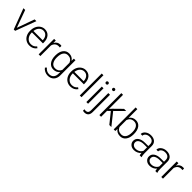

<svg xmlns="http://www.w3.org/2000/svg" viewBox="439 -2588 4639 4639"><g transform="rotate(45 2759.0 -268.5)"><path d="M240.7 -80.6 401.4 -528.3H461.4L264.2 0H216.8L18.6 -528.3H78.6Z M755.4 9.8Q688 9.8 633.5 -23.4Q579.1 -56.6 548.8 -116Q518.6 -175.3 518.6 -249V-270Q518.6 -346.2 548.1 -407.2Q577.6 -468.3 630.4 -503.2Q683.1 -538.1 744.6 -538.1Q840.8 -538.1 897.2 -472.4Q953.6 -406.7 953.6 -293V-260.3H576.7V-249Q576.7 -159.2 628.2 -99.4Q679.7 -39.6 757.8 -39.6Q804.7 -39.6 840.6 -56.6Q876.5 -73.7 905.8 -111.3L942.4 -83.5Q877.9 9.8 755.4 9.8ZM744.6 -488.3Q678.7 -488.3 633.5 -439.9Q588.4 -391.6 578.6 -310.1H895.5V-316.4Q893.1 -392.6 852.1 -440.4Q811 -488.3 744.6 -488.3Z M1311.5 -478.5Q1293 -481.9 1272 -481.9Q1217.3 -481.9 1179.4 -451.4Q1141.6 -420.9 1125.5 -362.8V0H1067.4V-528.3H1124.5L1125.5 -444.3Q1171.9 -538.1 1274.4 -538.1Q1298.8 -538.1 1313 -531.7Z M1371.1 -269Q1371.1 -393.1 1426 -465.6Q1481 -538.1 1575.2 -538.1Q1683.1 -538.1 1739.3 -452.1L1742.2 -528.3H1796.9V-10.7Q1796.9 91.3 1739.7 150.9Q1682.6 210.4 1585 210.4Q1529.8 210.4 1479.7 185.8Q1429.7 161.1 1400.9 120.1L1433.6 85Q1495.6 161.1 1581.1 161.1Q1654.3 161.1 1695.3 117.9Q1736.3 74.7 1737.8 -2V-68.4Q1681.6 9.8 1574.2 9.8Q1482.4 9.8 1426.8 -63.5Q1371.1 -136.7 1371.1 -261.2ZM1430.2 -258.8Q1430.2 -157.7 1470.7 -99.4Q1511.2 -41 1585 -41Q1692.9 -41 1737.8 -137.7V-383.3Q1717.3 -434.1 1678.7 -460.7Q1640.1 -487.3 1585.9 -487.3Q1512.2 -487.3 1471.2 -429.4Q1430.2 -371.6 1430.2 -258.8Z M2153.8 9.8Q2086.4 9.8 2032 -23.4Q1977.5 -56.6 1947.3 -116Q1917 -175.3 1917 -249V-270Q1917 -346.2 1946.5 -407.2Q1976.1 -468.3 2028.8 -503.2Q2081.5 -538.1 2143.1 -538.1Q2239.3 -538.1 2295.7 -472.4Q2352.1 -406.7 2352.1 -293V-260.3H1975.1V-249Q1975.1 -159.2 2026.6 -99.4Q2078.1 -39.6 2156.2 -39.6Q2203.1 -39.6 2239 -56.6Q2274.9 -73.7 2304.2 -111.3L2340.8 -83.5Q2276.4 9.8 2153.8 9.8ZM2143.1 -488.3Q2077.1 -488.3 2032 -439.9Q1986.8 -391.6 1977.1 -310.1H2293.9V-316.4Q2291.5 -392.6 2250.5 -440.4Q2209.5 -488.3 2143.1 -488.3Z M2531.2 0H2472.7V-750H2531.2Z M2755.4 0H2696.8V-528.3H2755.4ZM2686.5 -681.2Q2686.5 -697.8 2697.3 -709.2Q2708 -720.7 2726.6 -720.7Q2745.1 -720.7 2756.1 -709.2Q2767.1 -697.8 2767.1 -681.2Q2767.1 -664.6 2756.1 -653.3Q2745.1 -642.1 2726.6 -642.1Q2708 -642.1 2697.3 -653.3Q2686.5 -664.6 2686.5 -681.2Z M2977.1 -528.3V63Q2977.1 136.2 2941.9 174.8Q2906.7 213.4 2838.4 213.4Q2812 213.4 2787.1 204.1L2788.1 155.8Q2809.6 162.1 2832 162.1Q2918.9 162.1 2918.9 62V-528.3ZM2948.2 -720.7Q2967.3 -720.7 2978 -709.2Q2988.8 -697.8 2988.8 -681.2Q2988.8 -664.6 2978 -653.3Q2967.3 -642.1 2948.2 -642.1Q2929.7 -642.1 2919.2 -653.3Q2908.7 -664.6 2908.7 -681.2Q2908.7 -697.8 2919.2 -709.2Q2929.7 -720.7 2948.2 -720.7Z M3267.6 -266.1 3200.7 -201.7V0H3142.1V-750H3200.7V-270L3255.9 -329.6L3458 -528.3H3531.7L3307.6 -305.7L3551.3 0H3481.4Z M4057.1 -258.8Q4057.1 -135.3 4002.4 -62.7Q3947.8 9.8 3855.5 9.8Q3745.1 9.8 3688.5 -72.3L3686 0H3631.3V-750H3689.5V-451.7Q3745.1 -538.1 3854.5 -538.1Q3948.2 -538.1 4002.7 -466.6Q4057.1 -395 4057.1 -267.6ZM3998.5 -269Q3998.5 -373.5 3958 -430.4Q3917.5 -487.3 3843.8 -487.3Q3787.6 -487.3 3748.5 -459.7Q3709.5 -432.1 3689.5 -378.9V-140.6Q3733.4 -41 3844.7 -41Q3917 -41 3957.8 -98.1Q3998.5 -155.3 3998.5 -269Z M4519.5 0Q4510.7 -24.9 4508.3 -73.7Q4477.5 -33.7 4429.9 -12Q4382.3 9.8 4329.1 9.8Q4252.9 9.8 4205.8 -32.7Q4158.7 -75.2 4158.7 -140.1Q4158.7 -217.3 4222.9 -262.2Q4287.1 -307.1 4401.9 -307.1H4507.8V-367.2Q4507.8 -423.8 4472.9 -456.3Q4438 -488.8 4371.1 -488.8Q4310.1 -488.8 4270 -457.5Q4230 -426.3 4230 -382.3L4171.4 -382.8Q4171.4 -445.8 4230 -491.9Q4288.6 -538.1 4374 -538.1Q4462.4 -538.1 4513.4 -493.9Q4564.5 -449.7 4565.9 -370.6V-120.6Q4565.9 -43.9 4582 -5.9V0ZM4335.9 -42Q4394.5 -42 4440.7 -70.3Q4486.8 -98.6 4507.8 -146V-262.2H4403.3Q4315.9 -261.2 4266.6 -230.2Q4217.3 -199.2 4217.3 -145Q4217.3 -100.6 4250.2 -71.3Q4283.2 -42 4335.9 -42Z M5055.2 0Q5046.4 -24.9 5043.9 -73.7Q5013.2 -33.7 4965.6 -12Q4918 9.8 4864.7 9.8Q4788.6 9.8 4741.5 -32.7Q4694.3 -75.2 4694.3 -140.1Q4694.3 -217.3 4758.5 -262.2Q4822.8 -307.1 4937.5 -307.1H5043.5V-367.2Q5043.5 -423.8 5008.5 -456.3Q4973.6 -488.8 4906.7 -488.8Q4845.7 -488.8 4805.7 -457.5Q4765.6 -426.3 4765.6 -382.3L4707 -382.8Q4707 -445.8 4765.6 -491.9Q4824.2 -538.1 4909.7 -538.1Q4998 -538.1 5049.1 -493.9Q5100.1 -449.7 5101.6 -370.6V-120.6Q5101.6 -43.9 5117.7 -5.9V0ZM4871.6 -42Q4930.2 -42 4976.3 -70.3Q5022.5 -98.6 5043.5 -146V-262.2H4939Q4851.6 -261.2 4802.2 -230.2Q4752.9 -199.2 4752.9 -145Q4752.9 -100.6 4785.9 -71.3Q4818.8 -42 4871.6 -42Z M5501.5 -478.5Q5482.9 -481.9 5461.9 -481.9Q5407.2 -481.9 5369.4 -451.4Q5331.5 -420.9 5315.4 -362.8V0H5257.3V-528.3H5314.5L5315.4 -444.3Q5361.8 -538.1 5464.4 -538.1Q5488.8 -538.1 5502.9 -531.7Z"/></g></svg>

Font: SteelSelectRoboto
Style: Regular
Weight: 300
Designer: Google
Version: Version 2.137; 2017